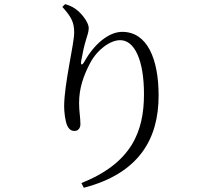

<svg xmlns="http://www.w3.org/2000/svg" viewBox="-20 -830 1040 924"><path d="M371.8 51 383.3 73.6C651 3.9 743.3 -163.4 743.3 -369.8C743.3 -548.2 687.9 -676.7 568.2 -676.7C502.6 -676.7 432.7 -616.8 386.4 -533.8C375.3 -514.1 367.5 -515.1 370.6 -536C377.7 -575.5 383.9 -605.3 393.6 -637.3C400.2 -661.1 407 -675.2 407 -695.7C407 -718.3 377.9 -763.2 341.5 -788.4C327 -798.2 313.5 -804.2 293.4 -810.1L280.1 -796.8C322.1 -749.1 337 -725.2 337 -672.5C337 -618.7 288.7 -426 288.7 -317.6C288.7 -292.2 293.7 -246.3 303.7 -225.1C313.2 -205.3 324.9 -199.8 339 -199.8C355 -199.8 367 -212.5 367 -232.3C367 -264.5 360.6 -293.6 360.6 -333.6C360.6 -404.2 380.5 -462.8 413.1 -525.4C447.9 -592 511 -636.7 558.2 -636.7C628 -636.7 672.9 -539.7 672.9 -377C672.9 -197.7 614.2 -45.9 371.8 51Z"/></svg>

Font: Source Han Serif TW VF
Style: Regular
Weight: 250
Designer: Ryoko NISHIZUKA 西塚涼子 (kana & ideographs); Frank Grießhammer (Latin, Greek & Cyrillic); Wenlong ZHANG 张文龙 (bopomofo); San
Foundry: Adobe
Version: Version 2.002;hotconv 1.1.0;makeotfexe 2.6.0